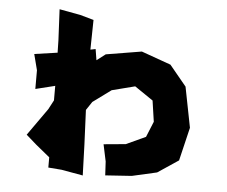

<svg xmlns="http://www.w3.org/2000/svg" viewBox="-47 -642 861 729"><g transform="rotate(5 383.0 -277.5)"><path d="M151.4 -587.9 157.2 -469.7 158.2 -422.9 70.3 -410.2 85.9 -349.6V-278.3L157.2 -295.9L160.2 -296.9V-241.2L141.6 -206.1L68.4 -102.5L108.4 -67.4L161.1 -24.4V14.6L211.9 18.6L293.9 33.2L290 -84L284.2 -215.8L305.7 -248L375 -298.8L462.9 -321.3L533.2 -273.4L544.9 -193.4L520.5 -133.8L446.3 -99.6L362.3 -91.8L376 -27.3L378.9 25.4L479.5 18.6L574.2 -2.9L653.3 -55.7L683.6 -182.6L653.3 -336.9L588.9 -415L476.6 -455.1L340.8 -432.6L307.6 -407.2L300.8 -449.2L281.2 -445.3V-446.3L283.2 -558.6L231.4 -573.2Z"/></g></svg>

Font: MaokenAssortedSans-TC
Style: Regular
Weight: 500
Version: Version 0.83